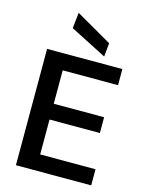

<svg xmlns="http://www.w3.org/2000/svg" viewBox="-138 -1033 852 1116"><g transform="rotate(15 288.5 -475.0)"><path d="M70 0V-700H523V-603H190V-402H493V-307H190V-97H523V0ZM402 -743 183 -855 193 -950 410 -825Z"/></g></svg>

Font: DM Sans 17pt SemiBold
Style: Regular
Weight: 600
Version: Version 4.004;gftools[0.9.30]